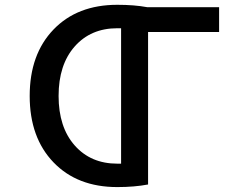

<svg xmlns="http://www.w3.org/2000/svg" viewBox="-20 -761 1040 792"><path d="M479.5 -85.9V-644.5H463.9Q354.5 -644.5 288.1 -569.3Q221.7 -494.1 221.7 -365.2Q221.7 -236.3 288.1 -161.1Q354.5 -85.9 463.9 -85.9ZM590.8 0Q534.2 10.7 463.9 10.7Q298.8 10.7 200.7 -91.3Q102.5 -193.4 102.5 -365.2Q102.5 -537.1 200.7 -639.2Q298.8 -741.2 463.9 -741.2Q534.2 -741.2 586.9 -731.4H883.8V-628.9H590.8Z"/></svg>

Font: GenEi Gothic M SemiBold
Style: Regular
Weight: 500
Designer: o_tamon (Modified); [Source Han Sans]
Ryoko NISHIZUKA  (kana & ideographs); Paul D. Hunt (Latin, Greek & Cyrillic); Wenl
Version: Version 1.1a;Original Version 1.004